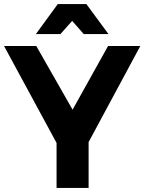

<svg xmlns="http://www.w3.org/2000/svg" viewBox="-23 -927 712 947"><path d="M669 -700 414 -226V0H256V-222L-3 -700H156L335 -386L510 -700ZM512 -759H390L333 -824L275 -759H154L262 -907H403Z"/></svg>

Font: Montserrat arm2 SemiBold
Style: Regular
Weight: 600
Designer: Julieta Ulanovsky
Foundry: Julieta Ulanovsky
Version: Version 6.000